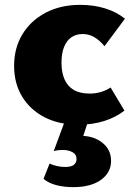

<svg xmlns="http://www.w3.org/2000/svg" viewBox="-20 -503 551 790"><path d="M303 10Q222 10 162.5 -21Q103 -52 70.5 -106.5Q38 -161 38 -232Q38 -305 72 -361.5Q106 -418 167.5 -450.5Q229 -483 310 -483Q367 -483 414 -468Q461 -453 494 -426L410 -313Q388 -339 366.5 -351Q345 -363 320 -363Q293 -363 273.5 -349.5Q254 -336 243.5 -309.5Q233 -283 233 -245Q233 -205 245.5 -176.5Q258 -148 283.5 -133Q309 -118 349 -118Q375 -118 397 -125Q419 -132 435 -143L492 -48Q458 -21 410 -5.5Q362 10 303 10ZM245 0H341L315 80L246 73Q256 65 274 60.5Q292 56 313 56Q366 56 401.5 84.5Q437 113 437 159Q437 207 395.5 237Q354 267 281 267Q244 267 212.5 259Q181 251 159 233L184 170Q196 176 213.5 180Q231 184 248 184Q273 184 284 175Q295 166 295 151Q295 132 278 123Q261 114 238 114Q229 114 219.5 115Q210 116 201 119Z"/></svg>

Font: Ysabeau SC Black
Style: Regular
Weight: 900
Designer: Christian Thalmann (Catharsis Fonts)
Version: Version 2.001;gftools[0.9.30]; featfreeze: smcp